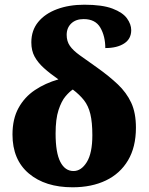

<svg xmlns="http://www.w3.org/2000/svg" viewBox="-20 -785 631 815"><path d="M288 10Q172 10 102.5 -48.5Q33 -107 33 -214Q33 -280 58.5 -326.5Q84 -373 128 -402.5Q172 -432 228 -448Q192 -473 166.5 -496Q141 -519 127 -544.5Q113 -570 113 -605Q113 -656 142 -691.5Q171 -727 222 -746Q273 -765 338 -765Q414 -765 457.5 -748.5Q501 -732 519 -707Q537 -682 537 -657Q537 -620 507 -600.5Q477 -581 427 -581Q427 -631 406 -667.5Q385 -704 335 -704Q302 -704 282.5 -685.5Q263 -667 263 -637Q263 -610 276.5 -590.5Q290 -571 318.5 -550.5Q347 -530 391 -499Q443 -462 480 -427Q517 -392 537 -349Q557 -306 557 -243Q557 -161 523.5 -104.5Q490 -48 429.5 -19Q369 10 288 10ZM292 -59Q325 -59 348.5 -97Q372 -135 372 -211Q372 -266 363.5 -301Q355 -336 336.5 -359.5Q318 -383 289 -405Q275 -396 258 -376Q241 -356 228.5 -318Q216 -280 216 -218Q216 -137 236 -98Q256 -59 292 -59Z"/></svg>

Font: Noto Serif SemiCondensed Black
Style: Regular
Weight: 900
Width: 4
Designer: Monotype Design Team
Foundry: Monotype Imaging Inc.
Version: Version 2.014; ttfautohint (v1.8.4.7-5d5b)